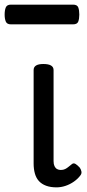

<svg xmlns="http://www.w3.org/2000/svg" viewBox="-51 -791 375 828"><path d="M193 17Q167 17 148 10Q129 3 117 -10Q105 -23 99.5 -42.5Q94 -62 94 -86V-489Q94 -502 104.5 -508.5Q115 -515 136 -515Q158 -515 169 -508.5Q180 -502 180 -489V-96Q180 -83 184 -74.5Q188 -66 195 -62Q202 -58 211 -58Q222 -58 230 -62Q238 -66 245 -72Q252 -78 260 -84Q267 -89 275.5 -83.5Q284 -78 293 -68Q298 -61 300 -52Q302 -43 296 -35Q285 -20 268 -8Q251 4 231.5 10.5Q212 17 193 17ZM-4 -686Q-21 -686 -26 -698Q-31 -710 -31 -728Q-31 -747 -26 -759Q-21 -771 -4 -771H264Q282 -771 286.5 -759Q291 -747 291 -728Q291 -710 286.5 -698Q282 -686 264 -686Z"/></svg>

Font: Playwrite PL
Style: Regular
Weight: 400
Designer: Veronika Burian, José Scaglione
Foundry: TypeTogether
Version: Version 1.002